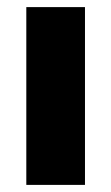

<svg xmlns="http://www.w3.org/2000/svg" viewBox="-20 -520 312 540"><path d="M54 -500H219V0H54Z"/></svg>

Font: Moderustic
Style: Bold
Weight: 700
Designer: Tural Alisoy
Foundry: TAFT Foundry
Version: Version 2.120